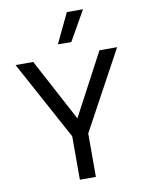

<svg xmlns="http://www.w3.org/2000/svg" viewBox="-105 -1071 875 1145"><g transform="rotate(-10 332.5 -499.0)"><path d="M479 -998H381L295 -818L376 -817ZM381 0V-263L640 -740H533L333 -363L132 -740H25L284 -263V0Z"/></g></svg>

Font: Be Vietnam Pro
Style: Regular
Weight: 400
Designer: Lam Bao, Tony Le, Vietanh Nguyen
Foundry: Yellow Type Foundry
Version: Version 1.002